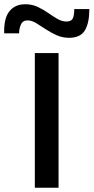

<svg xmlns="http://www.w3.org/2000/svg" viewBox="-105 -884 441 904"><path d="M59 0V-634H170.7V0ZM220 -706Q189 -706 161.5 -718.3Q134 -730.7 110.5 -746.3Q87 -762 66.2 -774.7Q45.3 -787.3 27 -788Q3.3 -788.7 -5.8 -770Q-15 -751.3 -15 -727H-85.3Q-87.3 -797.7 -60.8 -830.8Q-34.3 -864 14 -864Q45.7 -864 72.2 -851.7Q98.7 -839.3 121.7 -823.2Q144.7 -807 165.8 -794.8Q187 -782.7 208 -782.7Q230.3 -782.7 237.5 -796.8Q244.7 -811 244.7 -841.3H315.7Q315.7 -776.3 294.8 -741.2Q274 -706 220 -706Z"/></svg>

Font: Matangi Light
Style: Regular
Weight: 300
Designer: Prashant Pant
Foundry: The Graphic Ant
Version: Version 3.002